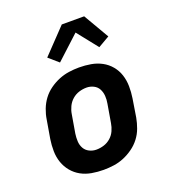

<svg xmlns="http://www.w3.org/2000/svg" viewBox="-140 -870 879 983"><g transform="rotate(-20 300.0 -378.5)"><path d="M257 8Q224 8 192.5 2.5Q161 -3 134.5 -17.5Q108 -32 88.5 -55.5Q69 -79 59 -108Q49 -137 48.5 -169.5Q48 -202 53 -234L70 -334Q74 -361 84.5 -388.5Q95 -416 112.5 -439.5Q130 -463 154.5 -480.5Q179 -498 206 -509Q233 -520 261 -524Q289 -528 316 -528Q349 -528 380.5 -522.5Q412 -517 439 -502.5Q466 -488 485.5 -464.5Q505 -441 514.5 -412Q524 -383 524.5 -350.5Q525 -318 520 -286L504 -186Q499 -159 489 -131.5Q479 -104 461 -80.5Q443 -57 418.5 -39.5Q394 -22 367.5 -11Q341 0 312.5 4Q284 8 257 8ZM257 -102Q278 -102 298.5 -108.5Q319 -115 335.5 -129.5Q352 -144 361 -164Q370 -184 373 -204L390 -304Q394 -325 392.5 -345.5Q391 -366 382 -383Q373 -400 355 -409Q337 -418 317 -418Q296 -418 275.5 -411.5Q255 -405 238.5 -390.5Q222 -376 212.5 -356Q203 -336 200 -316L183 -216Q180 -195 181 -174.5Q182 -154 191.5 -137Q201 -120 219 -111Q237 -102 257 -102ZM234 -585 181 -631 309 -765H431L512 -626L450 -590L361 -702Z"/></g></svg>

Font: Iosevka Aile Extrabold
Style: Italic
Weight: 800
Italic angle: -9°
Designer: Belleve Invis
Foundry: Belleve Invis
Version: Version 31.1.0; ttfautohint (v1.8.4)